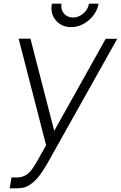

<svg xmlns="http://www.w3.org/2000/svg" viewBox="-20 -772 656 1041"><path d="M514.5 -752Q504.5 -698.5 461 -662Q417 -625 365.5 -625Q313.5 -625 282.5 -662Q251.5 -698.5 261.5 -752H313.5Q308 -721 326.5 -699Q345.5 -677 375 -677Q406 -677 432 -699Q457 -720.5 462.5 -752ZM615.5 -561.5 233.5 120Q208.5 162.5 187 188.5Q165.5 214.5 141.5 230Q120 244 98.5 247Q87.5 248.5 71.2 249Q55 249.5 32.5 249L42.5 189.5L66.5 190.5Q84.5 190.5 97.5 187Q110.5 183.5 124 175Q144 161.5 161.5 134Q171 120 187.8 90.5Q204.5 61 230 15.5L81 -562.5H145L274 -62.5L553 -561.5Z"/></svg>

Font: Russisch Sans Light
Style: Italic
Weight: 300
Italic angle: -10°
Designer: Michael Sharanda (font) & Cristiano Sobral (main changes)
Foundry: Michael Sharanda
Version: Version 2.00;September 8, 2020;FontCreator 13.0.0.2681 64-bi